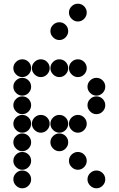

<svg xmlns="http://www.w3.org/2000/svg" viewBox="-20 -1018 640 1036"><path d="M52 -650Q52 -631 66.5 -616.5Q81 -602 100 -602Q120 -602 134 -616.5Q148 -631 148 -650Q148 -670 134 -684Q120 -698 100 -698Q81 -698 66.5 -684Q52 -670 52 -650ZM152 -650Q152 -631 166.5 -616.5Q181 -602 200 -602Q220 -602 234 -616.5Q248 -631 248 -650Q248 -670 234 -684Q220 -698 200 -698Q181 -698 166.5 -684Q152 -670 152 -650ZM252 -650Q252 -631 266.5 -616.5Q281 -602 300 -602Q320 -602 334 -616.5Q348 -631 348 -650Q348 -670 334 -684Q320 -698 300 -698Q281 -698 266.5 -684Q252 -670 252 -650ZM352 -650Q352 -631 366.5 -616.5Q381 -602 400 -602Q420 -602 434 -616.5Q448 -631 448 -650Q448 -670 434 -684Q420 -698 400 -698Q381 -698 366.5 -684Q352 -670 352 -650ZM52 -550Q52 -531 66.5 -516.5Q81 -502 100 -502Q120 -502 134 -516.5Q148 -531 148 -550Q148 -570 134 -584Q120 -598 100 -598Q81 -598 66.5 -584Q52 -570 52 -550ZM452 -550Q452 -531 466.5 -516.5Q481 -502 500 -502Q520 -502 534 -516.5Q548 -531 548 -550Q548 -570 534 -584Q520 -598 500 -598Q481 -598 466.5 -584Q452 -570 452 -550ZM52 -450Q52 -431 66.5 -416.5Q81 -402 100 -402Q120 -402 134 -416.5Q148 -431 148 -450Q148 -470 134 -484Q120 -498 100 -498Q81 -498 66.5 -484Q52 -470 52 -450ZM452 -450Q452 -431 466.5 -416.5Q481 -402 500 -402Q520 -402 534 -416.5Q548 -431 548 -450Q548 -470 534 -484Q520 -498 500 -498Q481 -498 466.5 -484Q452 -470 452 -450ZM52 -350Q52 -331 66.5 -316.5Q81 -302 100 -302Q120 -302 134 -316.5Q148 -331 148 -350Q148 -370 134 -384Q120 -398 100 -398Q81 -398 66.5 -384Q52 -370 52 -350ZM152 -350Q152 -331 166.5 -316.5Q181 -302 200 -302Q220 -302 234 -316.5Q248 -331 248 -350Q248 -370 234 -384Q220 -398 200 -398Q181 -398 166.5 -384Q152 -370 152 -350ZM252 -350Q252 -331 266.5 -316.5Q281 -302 300 -302Q320 -302 334 -316.5Q348 -331 348 -350Q348 -370 334 -384Q320 -398 300 -398Q281 -398 266.5 -384Q252 -370 252 -350ZM352 -350Q352 -331 366.5 -316.5Q381 -302 400 -302Q420 -302 434 -316.5Q448 -331 448 -350Q448 -370 434 -384Q420 -398 400 -398Q381 -398 366.5 -384Q352 -370 352 -350ZM52 -250Q52 -231 66.5 -216.5Q81 -202 100 -202Q120 -202 134 -216.5Q148 -231 148 -250Q148 -270 134 -284Q120 -298 100 -298Q81 -298 66.5 -284Q52 -270 52 -250ZM252 -250Q252 -231 266.5 -216.5Q281 -202 300 -202Q320 -202 334 -216.5Q348 -231 348 -250Q348 -270 334 -284Q320 -298 300 -298Q281 -298 266.5 -284Q252 -270 252 -250ZM52 -150Q52 -131 66.5 -116.5Q81 -102 100 -102Q120 -102 134 -116.5Q148 -131 148 -150Q148 -170 134 -184Q120 -198 100 -198Q81 -198 66.5 -184Q52 -170 52 -150ZM352 -150Q352 -131 366.5 -116.5Q381 -102 400 -102Q420 -102 434 -116.5Q448 -131 448 -150Q448 -170 434 -184Q420 -198 400 -198Q381 -198 366.5 -184Q352 -170 352 -150ZM52 -50Q52 -31 66.5 -16.5Q81 -2 100 -2Q120 -2 134 -16.5Q148 -31 148 -50Q148 -70 134 -84Q120 -98 100 -98Q81 -98 66.5 -84Q52 -70 52 -50ZM452 -50Q452 -31 466.5 -16.5Q481 -2 500 -2Q520 -2 534 -16.5Q548 -31 548 -50Q548 -70 534 -84Q520 -98 500 -98Q481 -98 466.5 -84Q452 -70 452 -50ZM352 -950Q352 -931 366.5 -916.5Q381 -902 400 -902Q420 -902 434 -916.5Q448 -931 448 -950Q448 -970 434 -984Q420 -998 400 -998Q381 -998 366.5 -984Q352 -970 352 -950ZM252 -850Q252 -831 266.5 -816.5Q281 -802 300 -802Q320 -802 334 -816.5Q348 -831 348 -850Q348 -870 334 -884Q320 -898 300 -898Q281 -898 266.5 -884Q252 -870 252 -850Z"/></svg>

Font: Matrix Sans Print
Style: Regular
Weight: 400
Designer: Brad Neil
Version: Version 1.100